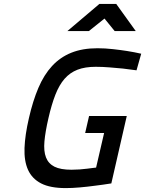

<svg xmlns="http://www.w3.org/2000/svg" viewBox="-20 -952 743 983"><path d="M436 -358H629L550 -13Q507 -6 465 -1Q429 4 389 7.5Q349 11 317 11Q237 11 190.5 -13Q144 -37 123.5 -82.5Q103 -128 105.5 -194.5Q108 -261 128 -347Q148 -435 176.5 -502Q205 -569 246.5 -614Q288 -659 345 -682Q402 -705 479 -705Q518 -705 558 -700.5Q598 -696 630 -691Q668 -685 703 -677L679 -592Q645 -597 609 -601Q578 -604 541 -607Q504 -610 470 -610Q415 -610 376.5 -595Q338 -580 310.5 -548.5Q283 -517 263.5 -467Q244 -417 228 -347Q212 -278 207.5 -228Q203 -178 215.5 -146Q228 -114 259 -98.5Q290 -83 346 -83Q366 -83 387.5 -84.5Q409 -86 427.5 -88.5Q446 -91 458.5 -92.5Q471 -94 472 -94L513 -271H416ZM489 -932H575L675 -793H567L515 -857L435 -793H325Z"/></svg>

Font: Panefresco 600wt
Style: Italic
Weight: 600
Foundry: Campivisivi & Chank Co
Version: Version 1.000